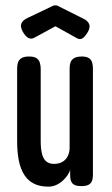

<svg xmlns="http://www.w3.org/2000/svg" viewBox="-20 -686 417 717"><path d="M161 11Q129 11 107 0Q85 -11 71 -32.5Q57 -54 50.5 -85.5Q44 -117 44 -160V-430Q44 -444 47.5 -453.5Q51 -463 60.5 -469Q70 -475 88 -475Q107 -475 116 -469Q125 -463 128.5 -452.5Q132 -442 132 -429V-159Q132 -130 137 -111Q142 -92 153 -83Q164 -74 181 -74Q201 -74 214 -82Q227 -90 233.5 -104Q240 -118 240 -134V-430Q240 -444 243.5 -453.5Q247 -463 257 -469Q267 -475 285 -475Q303 -475 312 -469Q321 -463 324 -453Q327 -443 327 -429V-32Q327 -21 324 -11.5Q321 -2 311.5 3.5Q302 9 284 9Q269 9 260.5 5.5Q252 2 248 -4.5Q244 -11 243 -18Q242 -25 242 -30V-53Q240 -43 232.5 -32Q225 -21 214 -11Q203 -1 189.5 5Q176 11 161 11ZM187 -666Q192 -666 195.5 -664.5Q199 -663 202 -661L288 -618Q308 -609 313 -596Q318 -583 307 -565Q297 -548 287.5 -542.5Q278 -537 266 -544L187 -588L108 -545Q97 -539 86.5 -544Q76 -549 66 -566Q55 -585 59.5 -597.5Q64 -610 83 -619L171 -661Q174 -663 178 -664.5Q182 -666 187 -666Z"/></svg>

Font: Fredoka Condensed
Style: Regular
Weight: 400
Width: 3
Designer: Ben Nathan
Foundry: Milena B. Brandão, Ben Nathan
Version: Version 2.001